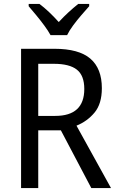

<svg xmlns="http://www.w3.org/2000/svg" viewBox="-20 -964 603 984"><path d="M259 -714Q384 -714 443 -663.5Q502 -613 502 -512Q502 -432 464.5 -387Q427 -342 372 -320L549 0H448L292 -296H176V0H88V-714ZM256 -637H176V-370H263Q412 -370 412 -508Q412 -577 374 -607Q336 -637 256 -637ZM239 -784Q227 -806 207.5 -832.5Q188 -859 166.5 -885Q145 -911 127 -932V-944H182Q205 -927 231 -902.5Q257 -878 281 -851Q307 -879 331 -901Q355 -923 381 -944H437V-932Q420 -913 397.5 -887Q375 -861 355 -834Q335 -807 324 -784Z"/></svg>

Font: Noto Sans Tamil SemiCondensed
Style: Regular
Weight: 400
Width: 4
Designer: Jelle Bosma - Monotype Design Team
Foundry: Monotype Imaging Inc.
Version: Version 2.004; ttfautohint (v1.8.4.7-5d5b)